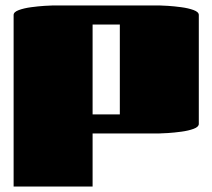

<svg xmlns="http://www.w3.org/2000/svg" viewBox="-20 -685 780 705"><path d="M320 0H30V-630Q30 -641 49 -648Q68 -655 94 -658.5Q120 -662 143 -663.5Q166 -665 175 -665H565Q574 -665 597 -663.5Q620 -662 646 -658.5Q672 -655 691 -648Q710 -641 710 -630V-230Q710 -219 691 -212Q672 -205 646 -201.5Q620 -198 597 -196.5Q574 -195 565 -195H320ZM320 -265H420V-595H320Z"/></svg>

Font: Gajraj One
Style: Regular
Weight: 400
Designer: Saurabh Sharma
Foundry: Saurabh Sharma
Version: Version 1.000